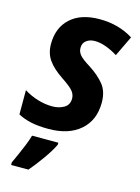

<svg xmlns="http://www.w3.org/2000/svg" viewBox="-118 -623 664 911"><g transform="rotate(15 214.5 -167.5)"><path d="M156 10Q106 10 70.5 2.5Q35 -5 5 -21V-140Q37 -120 73.5 -109Q110 -98 145 -98Q178 -98 202.5 -112.5Q227 -127 227 -158Q227 -178 213 -195Q199 -212 155 -241Q109 -272 86 -304.5Q63 -337 63 -383Q63 -463 114 -509.5Q165 -556 257 -556Q350 -556 422 -511L374 -411Q347 -428 317.5 -439Q288 -450 261 -450Q237 -450 220 -437.5Q203 -425 203 -401Q203 -382 216 -366.5Q229 -351 268 -327Q313 -298 340.5 -264.5Q368 -231 368 -176Q368 -89 311 -39.5Q254 10 156 10ZM29 208Q38 189 49.5 163Q61 137 72 110Q83 83 89 61H218V71Q202 104 172.5 145.5Q143 187 114 221H29Z"/></g></svg>

Font: Noto Sans SemiCondensed
Style: Bold Italic
Weight: 700
Width: 4
Italic angle: -12°
Designer: Monotype Design Team
Foundry: Monotype Imaging Inc.
Version: Version 2.013; ttfautohint (v1.8.4.7-5d5b)